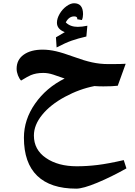

<svg xmlns="http://www.w3.org/2000/svg" viewBox="-20 -796 811 1156"><path d="M241.2 -356.9Q217.8 -356.9 199.7 -353.5Q181.6 -350.1 165.5 -343.5Q149.4 -336.9 106.9 -311Q96.2 -321.8 88.1 -342.3Q80.1 -362.8 80.1 -381.8Q80.1 -436.5 122.8 -466.8Q165.5 -497.1 236.8 -497.1Q275.4 -497.1 316.9 -487.5Q358.4 -478 425.3 -453.6Q485.8 -431.2 533.7 -420.7Q581.5 -410.2 629.9 -410.2H653.3Q711.4 -410.2 736.8 -412.1L689 -279.8Q657.7 -275.9 602.1 -275.9Q574.2 -275.9 548.8 -277.8Q458.5 -260.3 371.1 -213.1Q283.7 -166 233.9 -104.7Q184.1 -43.5 184.1 20Q184.1 105.5 256.8 155.3Q329.6 205.1 441.9 205.1Q503.9 205.1 567.6 197.3Q631.3 189.5 725.1 168L741.2 217.8Q650.4 269 565.2 304.4Q480 339.8 439 339.8Q284.2 339.8 204.1 262.5Q124 185.1 124 33.2Q124 -75.7 191.2 -171.9Q258.3 -268.1 369.1 -323.2Q332 -336.4 300.8 -346.7Q269.5 -356.9 241.2 -356.9ZM444.8 -680.2 445.3 -683.6Q445.3 -697.3 426.8 -697.3Q394.5 -697.3 376 -661.1Q402.8 -634.3 448.2 -634.3Q473.1 -634.3 505.9 -641.1L500 -576.2Q449.2 -564.5 412.1 -551.5Q375 -538.6 320.8 -510.3L316.9 -571.3L370.1 -602.5Q322.8 -620.6 322.8 -659.2Q322.8 -684.6 339.1 -712.6Q355.5 -740.7 380.1 -758.5Q404.8 -776.4 425.8 -776.4Q480 -776.4 480 -710.4Q480 -691.4 473.1 -675.3Z"/></svg>

Font: Sahl Naskh
Style: Bold
Weight: 700
Designer: Pascal Zoghbi
Version: Version 1.001